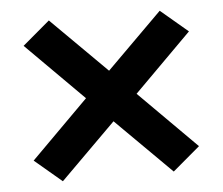

<svg xmlns="http://www.w3.org/2000/svg" viewBox="-42 -635 684 590"><g transform="rotate(-5 300.0 -340.0)"><path d="M129 -92 45 -163 222 -340 45 -517 129 -588 300 -418 471 -588 555 -517 378 -340 555 -163 471 -92 300 -262Z"/></g></svg>

Font: Iosevka Slab Extended
Style: Bold
Weight: 700
Width: 7
Monospace: yes
Designer: Belleve Invis
Foundry: Belleve Invis
Version: Version 11.1.0; ttfautohint (v1.8.3)